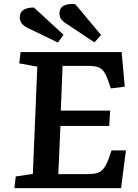

<svg xmlns="http://www.w3.org/2000/svg" viewBox="-20 -968 710 988"><path d="M172 -625 79 -642 86 -700H606L622 -522L550 -513L538 -549Q527 -581 515 -598.5Q503 -616 484.5 -622.5Q466 -629 435 -629H302L293 -399H547L542 -320H291L280 -72H431Q459 -72 479 -77.5Q499 -83 513 -100.5Q527 -118 540 -153L554 -194H628L603 0H54L61 -60L149 -73ZM320 -847Q305 -857 295.5 -868Q286 -879 286 -898Q286 -929 311 -940Q336 -951 368 -946L500 -788L466 -750ZM123 -824Q104 -833 93 -846Q82 -859 82 -879Q82 -906 102.5 -918Q123 -930 155 -929L307 -789L278 -749Z"/></svg>

Font: Literata 7pt SemiBold
Style: Italic
Weight: 600
Italic angle: -2°
Designer: Latin by Veronika Burian and Jose Scaglione. Greek by Irene Vlachou. Cyrillic by Vera Evstafieva
Foundry: TypeTogether
Version: Version 3.002